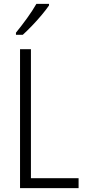

<svg xmlns="http://www.w3.org/2000/svg" viewBox="-20 -967 444 987"><path d="M83 0V-714H139V-51H384V0ZM232 -939Q217 -917 193.5 -889Q170 -861 144 -834Q118 -807 97 -788H62V-799Q92 -836 119.5 -874Q147 -912 167 -947H232Z"/></svg>

Font: Noto Sans Gujarati UI Condensed Light
Style: Regular
Weight: 300
Width: 3
Designer: Jelle Bosma - Monotype Design Team, Universal Thirst
Foundry: Monotype Imaging Inc.
Version: Version 2.106; ttfautohint (v1.8.4.7-5d5b)